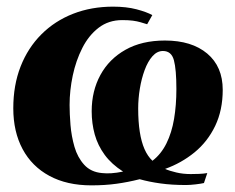

<svg xmlns="http://www.w3.org/2000/svg" viewBox="-20 -547 708 578"><path d="M255 11Q181.5 11 128.8 -17.5Q76 -46 48 -98.2Q20 -150.5 20 -221Q20 -290.5 42 -346.8Q64 -403 104.5 -443.5Q145 -484 200 -505.5Q255 -527 320.5 -527Q360.5 -527 391 -519Q421.5 -511 438.5 -501.5L423 -474Q413.5 -477 403.2 -480Q393 -483 379.8 -484.8Q366.5 -486.5 348 -486.5Q307 -486.5 277 -463.5Q247 -440.5 227.8 -402.5Q208.5 -364.5 199 -319.5Q189.5 -274.5 189.5 -231Q189.5 -204.5 192.2 -170.8Q195 -137 204.2 -105Q213.5 -73 233.5 -51Q253.5 -29 287 -26Q300 -24.5 315.5 -25.5Q331 -26.5 350.5 -30.5Q316 -52.5 295.2 -80.8Q274.5 -109 265.2 -142.2Q256 -175.5 256 -212Q256 -273 282.2 -321.2Q308.5 -369.5 357.8 -397.2Q407 -425 476.5 -425Q557 -425 603.8 -385.8Q650.5 -346.5 650.5 -276.5Q650.5 -215.5 627.8 -168Q605 -120.5 565.5 -88.2Q526 -56 477 -38.5Q490.5 -32.5 510.8 -27.8Q531 -23 554 -23Q564.5 -23 578.5 -23.5Q592.5 -24 604 -26L594 4Q586 6 569 8Q552 10 540 10Q497 10 463 5.2Q429 0.5 400.5 -7.5Q365 1.5 330.5 6.2Q296 11 255 11ZM470.5 -393.5Q453 -393.5 439 -377.8Q425 -362 415.5 -336.2Q406 -310.5 401 -280.2Q396 -250 396 -220.5Q396 -180.5 400.8 -150.2Q405.5 -120 415 -98.2Q424.5 -76.5 439 -63Q465 -83 481 -115.2Q497 -147.5 504 -189Q511 -230.5 511 -279Q511 -338 503.5 -365.8Q496 -393.5 470.5 -393.5Z"/></svg>

Font: Merriweather 120pt Black
Style: Italic
Weight: 900
Italic angle: -7.8°
Version: Version 2.101